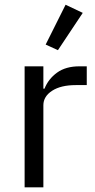

<svg xmlns="http://www.w3.org/2000/svg" viewBox="-20 -799 407 819"><path d="M85 0H165V-350.1Q165 -387.7 202.4 -411.9Q239.7 -436 303.2 -436H350.1V-516.1H318.8Q260.3 -516.1 223.1 -489Q186 -461.9 169.9 -420.9H165V-516.1H85ZM227.1 -585 333 -744.1 259.8 -778.8 174.8 -608.9Z"/></svg>

Font: Plexus Sans
Style: Regular
Weight: 400
Version: Version 2.001;PS 002.001;hotconv 1.0.70;makeotf.lib2.5.58329